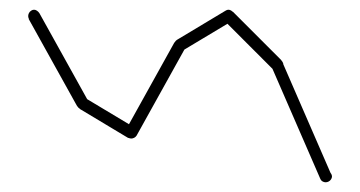

<svg xmlns="http://www.w3.org/2000/svg" viewBox="-20 -373 740 395"><path d="M38 -340Q38 -337 39.5 -334Q41 -331 44 -329.5Q47 -328 50 -328Q53 -328 56 -329.5Q59 -331 61 -334Q63 -337 63 -340Q63 -343 61 -346Q59 -349 56 -351Q53 -353 50 -353Q47 -353 44 -351Q41 -349 39.5 -346Q38 -343 38 -340Z M61 -346 39 -334 139 -154 161 -166Z M138 -160Q138 -157 139.5 -154Q141 -151 144 -149.5Q147 -148 150 -148Q153 -148 156 -149.5Q159 -151 161 -154Q163 -157 163 -160Q163 -163 161 -166Q159 -169 156 -171Q153 -173 150 -173Q147 -173 144 -171Q141 -169 139.5 -166Q138 -163 138 -160Z M156 -171 144 -149 244 -89 256 -111Z M238 -100Q238 -97 239.5 -94Q241 -91 244 -89.5Q247 -88 250 -88Q253 -88 256 -89.5Q259 -91 261 -94Q263 -97 263 -100Q263 -103 261 -106Q259 -109 256 -111Q253 -113 250 -113Q247 -113 244 -111Q241 -109 239.5 -106Q238 -103 238 -100Z M239 -106 261 -94 361 -274 339 -286Z M338 -280Q338 -277 339.5 -274Q341 -271 344 -269.5Q347 -268 350 -268Q353 -268 356 -269.5Q359 -271 361 -274Q363 -277 363 -280Q363 -283 361 -286Q359 -289 356 -291Q353 -293 350 -293Q347 -293 344 -291Q341 -289 339.5 -286Q338 -283 338 -280Z M344 -291 356 -269 456 -329 444 -351Z M438 -340Q438 -337 439.5 -334Q441 -331 444 -329.5Q447 -328 450 -328Q453 -328 456 -329.5Q459 -331 461 -334Q463 -337 463 -340Q463 -343 461 -346Q459 -349 456 -351Q453 -353 450 -353Q447 -353 444 -351Q441 -349 439.5 -346Q438 -343 438 -340Z M459 -349 441 -331 541 -231 559 -249Z M538 -240Q538 -237 539.5 -234Q541 -231 544 -229.5Q547 -228 550 -228Q553 -228 556 -229.5Q559 -231 561 -234Q563 -237 563 -240Q563 -243 561 -246Q559 -249 556 -251Q553 -253 550 -253Q547 -253 544 -251Q541 -249 539.5 -246Q538 -243 538 -240Z M561 -245 539 -235 639 -5 661 -15Z M638 -10Q638 -7 639.5 -4Q641 -1 644 0.5Q647 2 650 2Q653 2 656 0.5Q659 -1 661 -4Q663 -7 663 -10Q663 -13 661 -16Q659 -19 656 -21Q653 -23 650 -23Q647 -23 644 -21Q641 -19 639.5 -16Q638 -13 638 -10Z"/></svg>

Font: Linefont Thin
Style: Regular
Weight: 100
Monospace: yes
Version: Version 3.002;gftools[0.9.33]